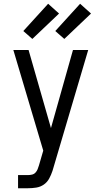

<svg xmlns="http://www.w3.org/2000/svg" viewBox="-20 -786 540 1021"><path d="M76 215V145H129Q139 145 150 142.5Q161 140 168.5 132Q176 124 180 114Q184 104 187 94L210 15L51 -520H132L251 -105L368 -520H449L262 113Q261 116 260.5 118Q260 120 259 123Q252 144 241.5 163.5Q231 183 213 195.5Q195 208 173 211.5Q151 215 129 215ZM322 -579 274 -621 406 -766 464 -714ZM152 -579 104 -621 236 -766 294 -714Z"/></svg>

Font: Iosevka SS04
Style: Regular
Weight: 400
Monospace: yes
Designer: Belleve Invis
Foundry: Belleve Invis
Version: Version 19.0.0; ttfautohint (v1.8.4)